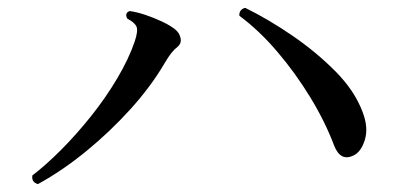

<svg xmlns="http://www.w3.org/2000/svg" viewBox="-20 -557 1040 486"><path d="M76 -91Q59 -96 62 -113Q95 -138 134 -177Q173 -216 210.5 -263Q248 -310 277 -359Q306 -408 321 -452Q330 -479 325.5 -489.5Q321 -500 302 -510Q295 -524 308 -529Q325 -527 347.5 -519.5Q370 -512 391 -502Q412 -492 424 -482Q434 -474 437 -461Q440 -448 430 -439Q421 -432 413.5 -422.5Q406 -413 396 -396Q362 -338 310.5 -281Q259 -224 198.5 -174.5Q138 -125 76 -91ZM874 -163Q842 -148 826 -188Q803 -249 765.5 -310.5Q728 -372 682 -426Q636 -480 586 -517Q585 -525 589.5 -530.5Q594 -536 601 -537Q660 -508 720.5 -466.5Q781 -425 829.5 -376Q878 -327 898 -273Q913 -234 903.5 -203Q894 -172 874 -163Z"/></svg>

Font: Zen Old Mincho Medium
Style: Regular
Weight: 500
Designer: Yoshimichi Ohira
Foundry: Positype
Version: Version 1.500